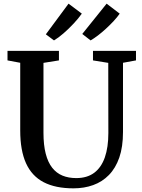

<svg xmlns="http://www.w3.org/2000/svg" viewBox="-20 -1021 776 1049"><path d="M381.5 8Q283 8 218.5 -25.5Q154 -59 122.2 -129Q90.5 -199 90.5 -308V-678L21 -691V-743H302V-691L217.5 -677.5V-296Q217.5 -228.5 229.8 -181.2Q242 -134 265.2 -104.5Q288.5 -75 321.5 -61.5Q354.5 -48 396.5 -48Q456 -48 494.8 -77Q533.5 -106 552.8 -161.2Q572 -216.5 572 -294L571.5 -677.5L488 -691V-743H723V-691L652 -678V-300Q652 -218.5 631.8 -160.2Q611.5 -102 575 -64.8Q538.5 -27.5 489.2 -9.8Q440 8 381.5 8ZM474.5 -800.5 429.5 -835.5 562.5 -1001 634 -946.5Q621 -927.5 601.2 -906.2Q581.5 -885 559.2 -864.5Q537 -844 515 -827.2Q493 -810.5 475.5 -800.5ZM274.5 -800.5 230.5 -833.5 354.5 -1001 427 -946.5Q409.5 -921.5 382.8 -892.8Q356 -864 327.5 -839.2Q299 -814.5 275.5 -800.5Z"/></svg>

Font: Merriweather 28pt SemiBold
Style: Regular
Weight: 600
Version: Version 2.100